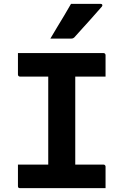

<svg xmlns="http://www.w3.org/2000/svg" viewBox="-20 -975 640 995"><path d="M370 -75H226L230 -116Q230 -133 230 -154Q230 -175 230 -192Q230 -246 230 -300Q230 -354 230 -407.5Q230 -461 230 -515.5Q230 -570 230 -625H375L370 -584Q370 -568 370 -548Q370 -528 370 -511Q370 -456 370 -401.5Q370 -347 370 -292.5Q370 -238 370 -184Q370 -130 370 -75ZM527 0H84Q81 0 79 -0.5Q77 -1 75.5 -2.5Q74 -4 73.5 -6Q73 -8 73 -11Q73 -31 73 -49Q73 -67 73 -84.5Q73 -102 73 -122H516Q520 -122 522 -120.5Q524 -119 525.5 -117Q527 -115 527 -111Q527 -91 527 -73.5Q527 -56 527 -38Q527 -20 527 0ZM73 -700H516Q521 -700 524 -697Q527 -694 527 -689Q527 -674 527 -660Q527 -646 527 -633Q527 -620 527 -606.5Q527 -593 527 -578H84Q79 -578 76 -581Q73 -584 73 -589Q73 -604 73 -617.5Q73 -631 73 -644.5Q73 -658 73 -672Q73 -686 73 -700ZM348 -955Q386 -955 408 -955Q430 -955 450.5 -955Q471 -955 502 -955Q508 -955 510 -950.5Q512 -946 508 -941Q489 -920 474 -902.5Q459 -885 443.5 -868Q428 -851 409.5 -830.5Q391 -810 365 -781Q363 -779 359 -777Q355 -775 349 -775Q321 -775 303.5 -775Q286 -775 272 -775Q258 -775 241 -775Q259 -806 277 -835.5Q295 -865 313 -895Q331 -925 348 -955Z"/></svg>

Font: Recursive Monospace
Style: Bold
Weight: 700
Version: Version 1.047